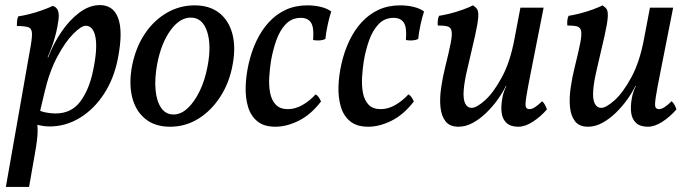

<svg xmlns="http://www.w3.org/2000/svg" viewBox="-20 -488 2706 753"><path d="M3 245 97 -289Q106 -336 105.5 -356Q105 -376 91.5 -381Q78 -386 46 -386Q46 -397 47 -407Q48 -417 52 -424Q68 -426 94.5 -432.5Q121 -439 147 -448.5Q173 -458 187 -465Q203 -460 208 -444.5Q213 -429 208 -401Q205 -381 200.5 -362Q196 -343 190 -324Q184 -305 176 -286L164 -256L123 -26Q128 1 127.5 29.5Q127 58 117 114L94 245ZM108 -5 125 -59Q140 -51 159 -47Q178 -43 198 -43Q260 -43 295 -90Q330 -137 345 -211Q363 -296 354.5 -341.5Q346 -387 316 -387Q299 -387 267.5 -355.5Q236 -324 204.5 -265Q173 -206 154 -123L135 -43L88 -50L143 -263H169Q188 -314 219.5 -361Q251 -408 290.5 -438Q330 -468 372 -468Q397 -468 415 -456Q433 -444 443 -418Q453 -392 453 -352.5Q453 -313 442 -257Q427 -180 388 -120Q349 -60 293.5 -26Q238 8 173 8Q157 8 137.5 4Q118 0 108 -5Z M647 9Q587 9 549 -22.5Q511 -54 498 -108Q485 -162 498 -230Q512 -301 547 -354Q582 -407 633 -437Q684 -467 743 -467Q802 -467 839.5 -437.5Q877 -408 891 -356.5Q905 -305 893 -238Q881 -167 845.5 -111Q810 -55 759 -23Q708 9 647 9ZM660 -39Q690 -39 716.5 -64Q743 -89 763.5 -131.5Q784 -174 794 -228Q810 -311 792 -365Q774 -419 728 -419Q685 -419 649 -369.5Q613 -320 597 -240Q586 -182 590 -136.5Q594 -91 612 -65Q630 -39 660 -39Z M1060 9Q1015 9 989 -12.5Q963 -34 952.5 -70Q942 -106 943.5 -149.5Q945 -193 955 -237Q966 -286 986 -328Q1006 -370 1034.5 -401Q1063 -432 1100.5 -449.5Q1138 -467 1186 -467Q1213 -467 1238 -461Q1263 -455 1279 -443Q1271 -418 1265 -390Q1259 -362 1256 -335Q1237 -326 1208 -331Q1212 -381 1199.5 -399.5Q1187 -418 1160 -418Q1124 -418 1100.5 -393Q1077 -368 1063.5 -329.5Q1050 -291 1043 -250Q1038 -219 1036 -185.5Q1034 -152 1039.5 -123.5Q1045 -95 1061.5 -77.5Q1078 -60 1109 -60Q1138 -60 1166 -76Q1194 -92 1218 -118Q1226 -113 1230.5 -106Q1235 -99 1239 -90Q1199 -38 1151.5 -14.5Q1104 9 1060 9Z M1424 9Q1379 9 1353 -12.5Q1327 -34 1316.5 -70Q1306 -106 1307.5 -149.5Q1309 -193 1319 -237Q1330 -286 1350 -328Q1370 -370 1398.5 -401Q1427 -432 1464.5 -449.5Q1502 -467 1550 -467Q1577 -467 1602 -461Q1627 -455 1643 -443Q1635 -418 1629 -390Q1623 -362 1620 -335Q1601 -326 1572 -331Q1576 -381 1563.5 -399.5Q1551 -418 1524 -418Q1488 -418 1464.5 -393Q1441 -368 1427.5 -329.5Q1414 -291 1407 -250Q1402 -219 1400 -185.5Q1398 -152 1403.5 -123.5Q1409 -95 1425.5 -77.5Q1442 -60 1473 -60Q1502 -60 1530 -76Q1558 -92 1582 -118Q1590 -113 1594.5 -106Q1599 -99 1603 -90Q1563 -38 1515.5 -14.5Q1468 9 1424 9Z M1778 9Q1744 9 1727.5 -12Q1711 -33 1707.5 -67.5Q1704 -102 1710 -143.5Q1716 -185 1726 -225Q1741 -285 1747.5 -318.5Q1754 -352 1751 -366.5Q1748 -381 1735 -384.5Q1722 -388 1697 -388Q1696 -397 1697 -407.5Q1698 -418 1702 -426Q1717 -428 1743.5 -434.5Q1770 -441 1796 -450.5Q1822 -460 1835 -467Q1846 -460 1851.5 -451.5Q1857 -443 1855.5 -420Q1854 -397 1843.5 -349.5Q1833 -302 1813 -218Q1801 -168 1798.5 -133.5Q1796 -99 1804.5 -82Q1813 -65 1830 -65Q1849 -65 1882 -94.5Q1915 -124 1948 -184.5Q1981 -245 1998 -337L2021 -458H2112L2063 -210Q2049 -140 2044 -108Q2039 -76 2042.5 -68Q2046 -60 2057 -60Q2075 -60 2106 -91Q2113 -85 2117.5 -76.5Q2122 -68 2125 -59Q2101 -31 2070.5 -11Q2040 9 2013 9Q1983 9 1967 -5.5Q1951 -20 1947.5 -45Q1944 -70 1950 -103Q1952 -115 1956 -127Q1960 -139 1966 -151H1964Q1952 -126 1932.5 -98.5Q1913 -71 1888 -46.5Q1863 -22 1835 -6.5Q1807 9 1778 9Z M2286 9Q2252 9 2235.5 -12Q2219 -33 2215.5 -67.5Q2212 -102 2218 -143.5Q2224 -185 2234 -225Q2249 -285 2255.5 -318.5Q2262 -352 2259 -366.5Q2256 -381 2243 -384.5Q2230 -388 2205 -388Q2204 -397 2205 -407.5Q2206 -418 2210 -426Q2225 -428 2251.5 -434.5Q2278 -441 2304 -450.5Q2330 -460 2343 -467Q2354 -460 2359.5 -451.5Q2365 -443 2363.5 -420Q2362 -397 2351.5 -349.5Q2341 -302 2321 -218Q2309 -168 2306.5 -133.5Q2304 -99 2312.5 -82Q2321 -65 2338 -65Q2357 -65 2390 -94.5Q2423 -124 2456 -184.5Q2489 -245 2506 -337L2529 -458H2620L2571 -210Q2557 -140 2552 -108Q2547 -76 2550.5 -68Q2554 -60 2565 -60Q2583 -60 2614 -91Q2621 -85 2625.5 -76.5Q2630 -68 2633 -59Q2609 -31 2578.5 -11Q2548 9 2521 9Q2491 9 2475 -5.5Q2459 -20 2455.5 -45Q2452 -70 2458 -103Q2460 -115 2464 -127Q2468 -139 2474 -151H2472Q2460 -126 2440.5 -98.5Q2421 -71 2396 -46.5Q2371 -22 2343 -6.5Q2315 9 2286 9Z"/></svg>

Font: Vollkorn
Style: Italic
Weight: 400
Italic angle: -11°
Designer: Friedrich Althausen
Foundry: Friedrich Althausen
Version: Version 5.001